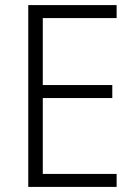

<svg xmlns="http://www.w3.org/2000/svg" viewBox="-20 -800 534 754"><path d="M438 -66H91V-780H438V-729H148V-466H421V-415H148V-117H438Z"/></svg>

Font: Noto Sans Malayalam UI SemiCondensed Light
Style: Regular
Weight: 300
Width: 4
Designer: Jelle Bosma - Monotype Design Team
Foundry: Monotype Imaging Inc.
Version: Version 2.104; ttfautohint (v1.8.4.7-5d5b)